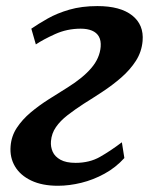

<svg xmlns="http://www.w3.org/2000/svg" viewBox="-20 -586 493 616"><path d="M166 10Q115 10 80 -6.8Q45 -23.5 28 -52.2Q11 -81 14 -117Q16.5 -149.5 34 -176Q51.5 -202.5 78.2 -225Q105 -247.5 136 -267.2Q167 -287 197 -305.5Q246.5 -336.5 273.2 -368Q300 -399.5 303 -436Q304.5 -456 297.2 -468.8Q290 -481.5 275 -487.8Q260 -494 239 -494Q195 -494 156.5 -476.5Q118 -459 95 -443.5L80.5 -494Q103 -509.5 133 -526.5Q163 -543.5 202.5 -555Q242 -566.5 292.5 -566.5Q366 -566.5 404 -536.5Q442 -506.5 437.5 -454.5Q434.5 -419.5 415.8 -390.5Q397 -361.5 368.8 -337Q340.5 -312.5 309 -291.8Q277.5 -271 248.5 -253Q220 -234.5 196.8 -216.5Q173.5 -198.5 159.5 -178.2Q145.5 -158 143.5 -133Q142 -115 149 -99.2Q156 -83.5 174 -73.5Q192 -63.5 222.5 -63.5Q267 -63.5 300.5 -82.5Q334 -101.5 371 -129.5L379 -79Q351.5 -48.5 315.5 -28.8Q279.5 -9 240.8 0.5Q202 10 166 10Z"/></svg>

Font: Merriweather 20pt SemiBold
Style: Italic
Weight: 600
Italic angle: -7.8°
Version: Version 2.101